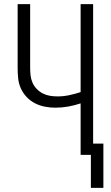

<svg xmlns="http://www.w3.org/2000/svg" viewBox="-20 -755 540 936"><path d="M423 161V0H373V-251Q343 -241 312 -235.5Q281 -230 249 -230Q224 -230 198.5 -235Q173 -240 150.5 -251.5Q128 -263 110 -282Q92 -301 81.5 -324.5Q71 -348 68.5 -373.5Q66 -399 66 -425V-735H127V-425Q127 -406 129 -387.5Q131 -369 138.5 -352Q146 -335 159 -321.5Q172 -308 188.5 -299.5Q205 -291 223.5 -288Q242 -285 261 -285Q289 -285 317.5 -291Q346 -297 373 -306V-735H434V-55H484V161Z"/></svg>

Font: Iosevka SS18 Light
Style: Regular
Weight: 300
Monospace: yes
Designer: Belleve Invis
Foundry: Belleve Invis
Version: Version 25.1.1; ttfautohint (v1.8.4)